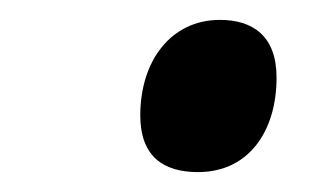

<svg xmlns="http://www.w3.org/2000/svg" viewBox="-20 -561 337 193"><path d="M179 -388C230 -388 258 -429 258 -483C258 -525 234 -541 201 -541C152 -541 121 -500 121 -445C121 -404 144 -388 179 -388Z"/></svg>

Font: Noto Serif Display SemiBold
Style: Italic
Weight: 600
Italic angle: -12°
Designer: Monotype Design Team
Foundry: Monotype Imaging Inc.
Version: Version 2.009